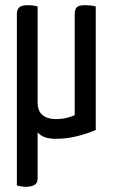

<svg xmlns="http://www.w3.org/2000/svg" viewBox="-20 -525 435 740"><path d="M80 195Q71 195 61.5 193.5Q52 192 45 190V-470Q45 -488 54 -496.5Q63 -505 86 -505Q94 -505 105 -504Q116 -503 125 -500V-131Q125 -97 144 -81.5Q163 -66 195 -66Q218 -66 236 -70.5Q254 -75 268 -81V-470Q268 -488 275.5 -496.5Q283 -505 308 -505Q315 -505 327.5 -504Q340 -503 349 -500V-24Q320 -11 279 -0.5Q238 10 194 10Q146 10 125 -15V163Q125 182 111.5 188.5Q98 195 80 195Z"/></svg>

Font: Yanone Kaffeesatz ExtraLight
Style: Regular
Weight: 400
Version: Version 2.003